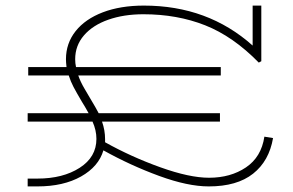

<svg xmlns="http://www.w3.org/2000/svg" viewBox="-20 -654 1050 687"><path d="M957 -160Q943 -78 885.5 -32.5Q828 13 727 13Q652 13 549.5 -24.5Q447 -62 350 -116Q333 -58 270 -22.5Q207 13 114 13H79V-15H114Q205 -15 265 -53.5Q325 -92 325 -157Q325 -188 311 -219H79V-249H297Q290 -262 284 -272Q278 -282 273 -290Q253 -324 243 -343Q233 -362 226 -384H81V-414H218Q216 -432 216 -442Q216 -499 250.5 -542.5Q285 -586 348 -610Q411 -634 495 -634Q724 -634 884 -491V-634H915V-435L906 -430Q814 -524 714 -563.5Q614 -603 493 -603Q423 -603 367.5 -583.5Q312 -564 280.5 -527.5Q249 -491 249 -442Q249 -428 252 -414H770V-384H260Q268 -361 282.5 -336.5Q297 -312 301 -305Q325 -265 333 -249H767V-219H345Q356 -188 356 -156V-145Q449 -93 553.5 -55.5Q658 -18 728 -18Q805 -18 860 -55Q915 -92 926 -165Z"/></svg>

Font: BioRhyme Expanded ExtraLight
Style: Regular
Weight: 275
Width: 7
Designer: Aoife Mooney
Foundry: Aoife Mooney Type
Version: Version 1.001